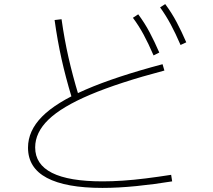

<svg xmlns="http://www.w3.org/2000/svg" viewBox="-20 -875 1040 939"><path d="M481 44Q302 44 209.5 -5Q117 -54 117 -153Q117 -235 185.5 -304.5Q254 -374 399.5 -437Q545 -500 775 -561L784 -530Q561 -471 421.5 -412Q282 -353 217 -290Q152 -227 152 -154Q152 -71 234.5 -29.5Q317 12 482 12Q528 12 580.5 8.5Q633 5 693 -2.5Q753 -10 817 -20L822 12Q737 26 647.5 35Q558 44 481 44ZM330 -401Q301 -497 281 -586.5Q261 -676 247 -777L281 -781Q295 -682 315 -594Q335 -506 364 -410ZM731 -604Q706 -662 682.5 -705.5Q659 -749 630 -788L656 -805Q688 -762 712 -716.5Q736 -671 759 -618ZM863 -655Q838 -713 814.5 -756.5Q791 -800 763 -839L788 -855Q820 -812 844 -766.5Q868 -721 891 -668Z"/></svg>

Font: M PLUS 1 Code ExtraLight
Style: Regular
Weight: 250
Designer: Coji Morishita
Foundry: UNDERFOREST DESIGN
Version: Version 1.002